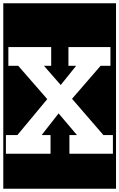

<svg xmlns="http://www.w3.org/2000/svg" viewBox="-30 -937 727 1170"><path d="M-10 213V-917H677V213ZM393 0H658V-114H600L409 -335L583 -536H643V-650H387V-536H434L340 -419L238 -536H282V-650H21V-536H81L258 -333L76 -114H6V0H278V-114H224L327 -246L439 -114H393Z"/></svg>

Font: Zilla Slab Highlight
Style: Bold
Weight: 700
Designer: Typotheque Type Foundry
Foundry: Typotheque type foundry
Version: Version 1.1; 2017; ttfautohint (v1.6)